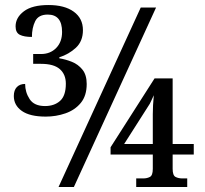

<svg xmlns="http://www.w3.org/2000/svg" viewBox="-20 -744 815 764"><path d="M162 -280Q99 -280 67 -302.5Q35 -325 35 -362Q35 -385 47 -397.5Q59 -410 80 -410Q80 -377 98 -349.5Q116 -322 159 -322Q196 -322 219 -342.5Q242 -363 242 -411Q242 -448 218 -469Q194 -490 143 -490H112V-529H143Q180 -529 203.5 -553Q227 -577 227 -617Q227 -686 170 -686Q133 -686 120 -659.5Q107 -633 107 -597Q76 -597 59 -605.5Q42 -614 42 -639Q42 -674 75 -699Q108 -724 173 -724Q237 -724 273.5 -697.5Q310 -671 310 -624Q310 -580 282 -554Q254 -528 216 -516V-512Q241 -508 266 -498Q291 -488 308 -467Q325 -446 325 -410Q325 -363 301.5 -334.5Q278 -306 240.5 -293Q203 -280 162 -280ZM213 0 540 -714H601L274 0ZM522 0V-34H550Q565 -34 576.5 -40Q588 -46 588 -72V-129H420V-158L595 -432H667V-171H751V-129H667V-72Q667 -46 678.5 -40Q690 -34 706 -34H725V0ZM474 -171H588V-290Q588 -305 589 -325.5Q590 -346 592 -365Q588 -356 583 -345.5Q578 -335 576 -331Z"/></svg>

Font: Noto Serif SemiCondensed
Style: Regular
Weight: 400
Width: 4
Designer: Monotype Design Team
Foundry: Monotype Imaging Inc.
Version: Version 2.013